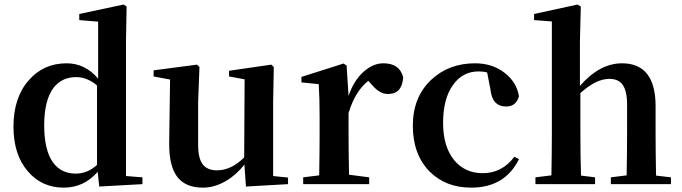

<svg xmlns="http://www.w3.org/2000/svg" viewBox="-20 -820 3036 855"><path d="M263.7 15.6Q166 15.6 103.5 -57.6Q40 -131.8 40 -255.9Q40 -385.7 108.4 -462.9Q173.8 -538.1 276.4 -538.1Q359.4 -538.1 417 -469.7V-723.6L333 -730.5V-757.8L530.3 -799.8L543.9 -791L541 -636.7V-36.1L614.3 -30.3V0L421.9 10.7L415 -54.7Q353.5 15.6 263.7 15.6ZM317.4 -46.9Q370.1 -46.9 412.1 -85.9V-439.5Q368.2 -476.6 319.3 -476.6Q255.9 -476.6 218.8 -429.7Q176.8 -374 176.8 -261.7Q176.8 -150.4 216.8 -95.7Q252.9 -46.9 317.4 -46.9Z M883.8 15.6Q809.6 15.6 772.5 -28.3Q732.4 -77.1 733.4 -182.6L737.3 -465.8L664.1 -479.5V-506.8L857.4 -532.2L868.2 -521.5L862.3 -365.2V-175.8Q862.3 -113.3 883.8 -86.9Q904.3 -61.5 946.3 -61.5Q1009.8 -61.5 1067.4 -119.1L1069.3 -466.8L1000 -479.5V-504.9L1188.5 -532.2L1199.2 -521.5L1196.3 -365.2V-36.1L1262.7 -29.3V0L1075.2 10.7L1068.4 -86.9Q1031.2 -40 985.4 -13.7Q935.5 15.6 883.8 15.6Z M1330.1 0V-30.3L1401.4 -39.1Q1403.3 -150.4 1403.3 -229.5V-299.8Q1403.3 -382.8 1399.4 -445.3L1322.3 -453.1V-477.5L1509.8 -537.1L1523.4 -528.3L1532.2 -392.6Q1554.7 -460.9 1599.6 -501Q1641.6 -538.1 1687.5 -538.1Q1759.8 -538.1 1775.4 -475.6Q1770.5 -401.4 1708 -401.4Q1685.5 -401.4 1667 -414.1Q1651.4 -423.8 1630.9 -448.2L1620.1 -460Q1561.5 -414.1 1532.2 -316.4V-229.5Q1532.2 -153.3 1534.2 -42L1624 -30.3V0Z M2078.1 15.6Q1964.8 15.6 1892.6 -56.6Q1818.4 -132.8 1818.4 -260.3Q1818.4 -387.7 1900.4 -464.8Q1978.5 -538.1 2095.7 -538.1Q2171.9 -538.1 2226.6 -496.1Q2280.3 -455.1 2291 -391.6Q2278.3 -345.7 2234.4 -345.7Q2171.9 -345.7 2164.1 -420.9L2149.4 -497.1Q2133.8 -502 2111.3 -502Q2040 -502 1997.1 -441.4Q1953.1 -379.9 1953.1 -272.5Q1953.1 -168 2002 -107.4Q2049.8 -48.8 2129.9 -48.8Q2215.8 -48.8 2270.5 -122.1L2291 -111.3Q2228.5 15.6 2078.1 15.6Z M2364.3 0V-30.3L2435.5 -39.1Q2437.5 -150.4 2437.5 -229.5V-724.6L2358.4 -730.5V-757.8L2551.8 -799.8L2566.4 -791L2562.5 -635.7V-437.5Q2650.4 -538.1 2750 -538.1Q2899.4 -538.1 2899.4 -346.7V-229.5Q2899.4 -149.4 2901.4 -38.1L2967.8 -30.3V0H2700.2V-30.3L2770.5 -39.1Q2772.5 -148.4 2772.5 -229.5V-354.5Q2772.5 -416 2752 -443.4Q2733.4 -468.8 2693.4 -468.8Q2633.8 -468.8 2564.5 -405.3V-229.5Q2564.5 -122.1 2567.4 -38.1L2629.9 -30.3V0Z"/></svg>

Font: Bpmf GenYo Min B
Style: B
Weight: 700
Foundry: But Ko
Version: Version 1.320